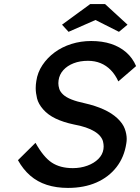

<svg xmlns="http://www.w3.org/2000/svg" viewBox="-20 -911 687 941"><path d="M313 10Q256 10 209.5 -5Q163 -20 128 -50.5Q93 -81 68 -126L154 -211Q193 -141 234 -114Q275 -87 337 -87Q375 -87 408 -99Q441 -111 462 -132Q483 -153 487 -180Q488 -187 488 -193Q488 -204 485 -217Q482 -230 471.5 -243Q461 -256 443 -267Q425 -278 400 -286.5Q375 -295 342 -301Q290 -312 252.5 -330Q215 -348 191.5 -375Q168 -402 161.5 -429Q155 -456 155 -479Q155 -496 158 -514Q164 -556 188 -592Q212 -628 248 -654.5Q284 -681 330 -695.5Q376 -710 427 -710Q481 -710 524 -696Q567 -682 598.5 -654.5Q630 -627 647 -587L560 -512Q545 -545 523 -567.5Q501 -590 473 -601.5Q445 -613 411 -613Q372 -613 341 -601Q310 -589 290.5 -567.5Q271 -546 267 -517Q266 -510 266 -503Q266 -490 270.5 -475.5Q275 -461 289.5 -447.5Q304 -434 330.5 -423.5Q357 -413 395 -405Q448 -393 488.5 -374.5Q529 -356 555.5 -331Q582 -306 591.5 -280Q601 -254 601 -230Q601 -219 599 -208Q589 -141 551 -92Q513 -43 452.5 -16.5Q392 10 313 10ZM316 -755 284 -790 422 -891H495L605 -790L563 -755L448 -813Z"/></svg>

Font: Lexend
Style: Italic
Weight: 400
Italic angle: -8.13011°
Designer: Bonnie Shaver-Troup, Thomas Jockin
Foundry: Lexend
Version: Version 1.007